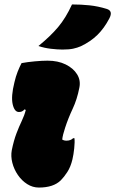

<svg xmlns="http://www.w3.org/2000/svg" viewBox="-20 -834 519 864"><path d="M77 -550Q104 -555 137 -558Q170 -561 194 -561Q241 -561 275.5 -544Q310 -527 327 -499.5Q344 -472 337 -439Q327 -387 307 -344.5Q287 -302 273 -259Q262 -226 260 -206Q268 -201 279 -201Q298 -201 309 -212H315Q317 -195 314 -166.5Q311 -138 306 -117Q298 -83 283 -60Q268 -37 254 -23Q221 10 155 10Q127 10 102.5 -5.5Q78 -21 60.5 -46.5Q43 -72 35.5 -101.5Q28 -131 33 -158Q42 -202 54 -233.5Q66 -265 78 -290Q90 -315 96 -339L91 -342Q84 -335 78.5 -332.5Q73 -330 65 -330Q45 -330 37 -365Q29 -400 45 -464Q51 -490 59.5 -511.5Q68 -533 77 -550ZM304 -814Q345 -814 383 -810Q421 -806 460 -794Q490 -785 472 -751Q449 -707 418.5 -677Q388 -647 344 -626Q328 -619 309.5 -615Q291 -611 261 -611Q239 -611 209 -614.5Q179 -618 153 -627Q207 -671 241.5 -712Q276 -753 304 -814Z"/></svg>

Font: Recursive Sn Csl St XBk
Style: Italic
Weight: 1000
Italic angle: -15°
Version: Version 1.085;hotconv 1.1.0;makeotfexe 2.6.0; ttfautohint (v